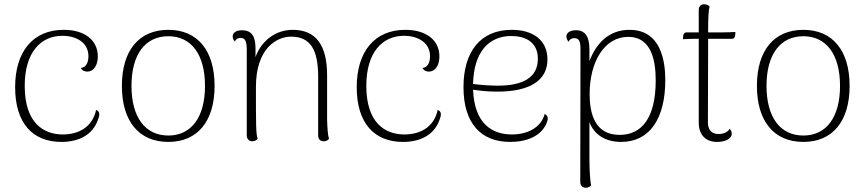

<svg xmlns="http://www.w3.org/2000/svg" viewBox="-20 -654 4058 901"><path d="M268 12C351 12 416 -22 440 -93C452 -123 444 -133 431 -138C413 -55 346 -23 275 -23C184 -23 96 -77 96 -251C96 -408 171 -486 273 -486C336 -486 395 -456 395 -390C395 -361 384 -337 359 -335C368 -321 379 -318 390 -318C419 -318 439 -347 439 -389C439 -465 378 -514 279 -514C134 -514 51 -411 51 -245C51 -74 135 12 268 12Z M770 12C907 12 987 -85 987 -251C987 -417 907 -514 770 -514C632 -514 552 -417 552 -251C552 -85 632 12 770 12ZM770 -18C661 -18 597 -104 597 -251C597 -398 661 -484 770 -484C878 -484 942 -398 942 -251C942 -104 878 -18 770 -18Z M1515 -94V-301C1515 -440 1464 -514 1354 -514C1277 -514 1208 -467 1179 -386V-428C1179 -484 1160 -512 1116 -512C1089 -512 1072 -501 1072 -483C1072 -475 1075 -467 1082 -459C1089 -474 1101 -476 1109 -476C1129 -476 1137 -463 1138 -426V-20C1138 -2 1148 9 1164 9C1176 9 1184 3 1189 -2C1181 -29 1181 -64 1181 -246C1181 -428 1279 -482 1346 -482C1437 -482 1472 -420 1473 -299V-19C1473 -1 1483 9 1499 9C1511 9 1518 4 1524 -2C1518 -21 1516 -55 1515 -94Z M1871 12C1954 12 2019 -22 2043 -93C2055 -123 2047 -133 2034 -138C2016 -55 1949 -23 1878 -23C1787 -23 1699 -77 1699 -251C1699 -408 1774 -486 1876 -486C1939 -486 1998 -456 1998 -390C1998 -361 1987 -337 1962 -335C1971 -321 1982 -318 1993 -318C2022 -318 2042 -347 2042 -389C2042 -465 1981 -514 1882 -514C1737 -514 1654 -411 1654 -245C1654 -74 1738 12 1871 12Z M2536 -119C2518 -52 2451 -23 2382 -23C2290 -23 2206 -73 2200 -233C2234 -228 2269 -224 2314 -224C2464 -224 2549 -275 2549 -375C2549 -465 2482 -514 2382 -514C2233 -514 2155 -410 2155 -245C2155 -74 2238 12 2374 12C2453 12 2519 -16 2544 -74C2557 -103 2548 -113 2536 -119ZM2379 -485C2440 -485 2504 -461 2504 -378C2504 -290 2434 -252 2316 -252C2281 -252 2236 -255 2200 -260C2203 -412 2276 -485 2379 -485Z M2934 -514C2836 -514 2777 -449 2746 -367V-421C2746 -480 2728 -512 2683 -512C2656 -512 2638 -501 2638 -483C2638 -475 2641 -467 2648 -458C2655 -473 2667 -475 2675 -475C2696 -475 2704 -462 2704 -425L2703 199C2703 217 2714 227 2729 227C2742 227 2749 221 2754 216C2749 196 2746 134 2746 93V-81C2768 -22 2821 12 2895 12C3029 12 3102 -98 3102 -278C3102 -363 3084 -514 2934 -514ZM2888 -21C2770 -21 2747 -123 2747 -213C2747 -365 2817 -481 2928 -481C3044 -481 3057 -355 3057 -276C3057 -103 2993 -21 2888 -21Z M3371 -502H3303C3303 -570 3305 -608 3310 -624C3305 -628 3298 -634 3285 -634C3269 -634 3259 -624 3259 -607V-502H3200C3193 -502 3187 -495 3186 -486L3185 -470C3198 -471 3232 -472 3245 -472H3259V-78C3259 -20 3293 12 3345 12C3382 12 3414 -2 3414 -27C3414 -33 3412 -41 3404 -50C3397 -34 3374 -25 3352 -25C3318 -25 3302 -46 3302 -80L3303 -428V-472H3416C3423 -472 3429 -478 3430 -488L3431 -504C3421 -503 3381 -502 3371 -502Z M3750 12C3887 12 3967 -85 3967 -251C3967 -417 3887 -514 3750 -514C3612 -514 3532 -417 3532 -251C3532 -85 3612 12 3750 12ZM3750 -18C3641 -18 3577 -104 3577 -251C3577 -398 3641 -484 3750 -484C3858 -484 3922 -398 3922 -251C3922 -104 3858 -18 3750 -18Z"/></svg>

Font: Arima Koshi ExtraLight
Style: Regular
Weight: 275
Designer: Joana Correia and Natanael Gama
Foundry: NDISCOVER
Version: Version 1.019;PS 001.019;hotconv 1.0.88;makeotf.lib2.5.64775